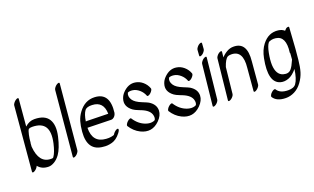

<svg xmlns="http://www.w3.org/2000/svg" viewBox="-105 -1426 3662 2241"><g transform="rotate(-20 1726.0 -305.0)"><path d="M260 38Q175 38 129 -20Q126 -10 115.5 3.5Q105 17 92 26Q79 35 71 37Q53 42 54 26L124 -773Q125 -784 137 -800Q149 -816 162 -825Q175 -834 183 -836Q201 -841 200 -825L171 -492Q225 -542 290 -541Q417 -540 464 -465Q511 -390 480 -254.5Q449 -119 401 -51Q369 -7 330.5 15.5Q292 38 260 38ZM150 -251Q150 -250 150 -249Q167 -38 316 -38Q337 -38 340.5 -41.5Q344 -45 346 -48L348 -51Q379 -94 403 -198Q433 -332 391.5 -398Q350 -464 234 -465Q205 -465 191 -456Q178 -440 168 -391.5Q158 -343 157 -320.5Q156 -298 153 -292Z M694 -841Q712 -846 711 -830L637 -26Q636 -15 624 1.5Q612 18 599 26.5Q586 35 578 37Q560 42 561 26L635 -778Q636 -790 648 -806Q660 -822 673 -830.5Q686 -839 694 -841Z M838 -234Q834 -49 999 -38Q1034 -35 1062 -40Q1098 -46 1102 -54Q1110 -69 1125.5 -83Q1141 -97 1154 -101.5Q1167 -106 1172 -98Q1179 -85 1153 -51Q1127 -17 1099.5 2.5Q1072 22 1046 29Q988 45 941 38Q744 25 764 -211Q770 -284 786 -337.5Q802 -391 837 -438Q917 -546 1036 -541Q1225 -534 1194 -290Q1185 -250 1154 -233Q1142 -226 1128 -227ZM845 -309Q852 -311 856 -311L1122 -305Q1119 -460 979 -465Q911 -468 888 -436Q858 -396 845 -309Z M1618 -348Q1601 -394 1563.5 -426.5Q1526 -459 1485 -465Q1444 -471 1421 -458Q1401 -416 1432 -369Q1459 -328 1540 -296Q1595 -274 1613 -264Q1693 -215 1691 -138Q1689 -77 1633 -21Q1531 80 1402 17Q1329 -19 1282 -94Q1278 -101 1285.5 -116Q1293 -131 1308 -145Q1323 -159 1337 -164Q1351 -169 1355 -162Q1409 -77 1493 -47Q1547 -28 1590 -42Q1604 -47 1607 -51Q1620 -73 1612 -108Q1598 -172 1501 -211Q1497 -213 1478 -220Q1424 -241 1406 -255Q1315 -321 1346 -413Q1358 -450 1386 -479Q1457 -553 1540 -541Q1592 -534 1633 -498.5Q1674 -463 1692 -412Q1695 -404 1686.5 -388.5Q1678 -373 1662.5 -359.5Q1647 -346 1634 -343Q1621 -340 1618 -348Z M2129 -348Q2112 -394 2074.5 -426.5Q2037 -459 1996 -465Q1955 -471 1932 -458Q1912 -416 1943 -369Q1970 -328 2051 -296Q2106 -274 2124 -264Q2204 -215 2202 -138Q2200 -77 2144 -21Q2042 80 1913 17Q1840 -19 1793 -94Q1789 -101 1796.5 -116Q1804 -131 1819 -145Q1834 -159 1848 -164Q1862 -169 1866 -162Q1920 -77 2004 -47Q2058 -28 2101 -42Q2115 -47 2118 -51Q2131 -73 2123 -108Q2109 -172 2012 -211Q2008 -213 1989 -220Q1935 -241 1917 -255Q1826 -321 1857 -413Q1869 -450 1897 -479Q1968 -553 2051 -541Q2103 -534 2144 -498.5Q2185 -463 2203 -412Q2206 -404 2197.5 -388.5Q2189 -373 2173.5 -359.5Q2158 -346 2145 -343Q2132 -340 2129 -348Z M2411 -540Q2429 -544 2427 -529L2374 -25Q2373 -13 2361 2.5Q2349 18 2336 26.5Q2323 35 2314 37Q2296 41 2298 25L2351 -478Q2352 -489 2364 -505Q2376 -521 2389 -529.5Q2402 -538 2411 -540ZM2415 -713Q2433 -718 2432 -702L2427 -632Q2426 -621 2414.5 -605Q2403 -589 2390 -580Q2377 -571 2368 -569Q2350 -564 2351 -580L2356 -650Q2357 -661 2368.5 -677Q2380 -693 2393 -702Q2406 -711 2415 -713Z M2601 -540Q2619 -544 2617 -529L2610 -463Q2638 -495 2678 -518Q2718 -541 2760 -541Q2931 -543 2906 -306L2882 -26Q2881 -15 2869 1Q2857 17 2844 26Q2831 35 2823 37Q2805 42 2806 26L2830 -254Q2853 -466 2706 -465Q2677 -465 2663 -457Q2628 -437 2598 -347Q2598 -346 2598 -344L2564 -25Q2563 -13 2551 2.5Q2539 18 2526 26.5Q2513 35 2504 37Q2486 41 2488 25L2541 -478Q2542 -489 2554 -505Q2566 -521 2579 -529.5Q2592 -538 2601 -540Z M3393 -509Q3413 -534 3428 -538Q3453 -545 3452 -530Q3432 -205 3422 -135Q3414 -52 3396 8Q3378 68 3337.5 123.5Q3297 179 3243 206Q3189 233 3134 232Q3021 231 2979 162Q2975 155 2982.5 139.5Q2990 124 3005 110.5Q3020 97 3034 92Q3048 87 3053 94Q3089 155 3190 156Q3262 157 3289 118Q3327 65 3343 -53Q3291 11 3237.5 30.5Q3184 50 3138 37Q2995 -3 3052 -293Q3071 -389 3119 -451Q3201 -557 3320 -541Q3365 -535 3393 -509ZM3354 -165Q3361 -242 3360 -242Q3356 -245 3357 -253Q3383 -449 3260 -465Q3230 -469 3208 -464Q3177 -458 3167 -445Q3142 -413 3126 -331Q3110 -249 3112 -186Q3118 -62 3200 -39Q3263 -21 3297 -62Q3323 -93 3349 -155Q3351 -160 3354 -165Z"/></g></svg>

Font: Kavivanar
Style: Regular
Weight: 400
Designer: Tharique Azeez
Foundry: Tharique Azeez
Version: Version 1.88